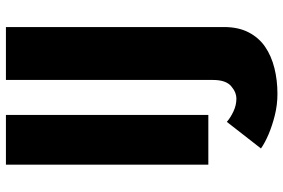

<svg xmlns="http://www.w3.org/2000/svg" viewBox="-178 -562 979 664"><g transform="rotate(-90 312.0 -230.5)"><path d="M222 64 130 182Q150 196 179.5 208.5Q209 221 245 230Q281 239 319 239Q366 239 408 228.5Q450 218 481.5 196.5Q513 175 531.5 139.5Q550 104 550 54V-700H367V16Q367 60 346 78.5Q325 97 302 97Q280 97 258.5 87Q237 77 222 64ZM74 -700V0H246V-700Z"/></g></svg>

Font: Jost
Style: Bold
Weight: 700
Version: Version 3.710